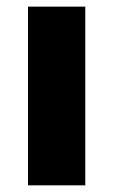

<svg xmlns="http://www.w3.org/2000/svg" viewBox="-20 -556 340 576"><path d="M64 0V-536.1H235.8V0Z"/></svg>

Font: Hubot Sans Expanded
Style: Bold
Weight: 700
Width: 7
Designer: Deni Anggara
Foundry: GitHub
Version: Version 1.001;gftools[0.9.31]